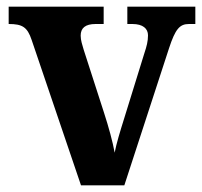

<svg xmlns="http://www.w3.org/2000/svg" viewBox="-20 -556 606 576"><path d="M75 -436 223 0H353L487 -411C506 -469 519 -484 547 -484H566V-536H362V-484H377C409 -484 424 -470 424 -450C424 -432 420 -417 413 -396L352 -199C341 -164 329 -125 324 -98C318 -131 306 -175 292 -218L231 -407C227 -421 222 -435 222 -449C222 -472 236 -484 267 -484H291V-536H6V-484C47 -484 62 -475 75 -436Z"/></svg>

Font: Noto Serif Ethiopic SemiCondensed
Style: Bold
Weight: 700
Width: 4
Designer: Monotype Design Team
Foundry: Monotype Imaging Inc.
Version: Version 2.102